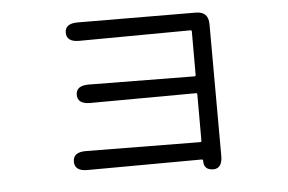

<svg xmlns="http://www.w3.org/2000/svg" viewBox="-46 -610 1092 727"><g transform="rotate(-5 500.0 -246.5)"><path d="M736 53Q700 52 701 17Q701 12 696 12L261 14Q213 14 213 -22Q213 -58 261 -58L696 -54Q701 -54 701 -59V-235Q701 -240 696 -240L294 -238Q246 -238 246 -273Q246 -308 294 -308L696 -304Q701 -304 701 -309V-474Q701 -479 696 -479L273 -476Q225 -476 225 -511Q225 -546 273 -546L722 -544Q770 -544 770 -496L771 5Q771 53 736 53Z"/></g></svg>

Font: Resource Han Rounded KR Normal
Style: Regular
Weight: 350
Designer: Cyano Hao (round all glyphs); Ryoko NISHIZUKA 西塚涼子 (kana, bopomofo & ideographs); Paul D. Hunt (Latin, Greek & Cyrillic)
Foundry: Cyano Hao
Version: 0.990